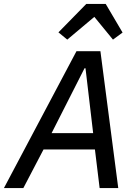

<svg xmlns="http://www.w3.org/2000/svg" viewBox="-49 -959 698 979"><path d="M459 0 435 -197H173L70 0H-29L341 -698H463L554 0ZM387 -611H382L214 -280H426ZM490 -939 576 -793 527 -757 432 -873 294 -757 249 -794 391 -939Z"/></svg>

Font: IBM Plex Sans Text
Style: Italic
Weight: 450
Italic angle: -11°
Designer: Mike Abbink, Paul van der Laan, Pieter van Rosmalen
Foundry: Bold Monday
Version: Version 3.005